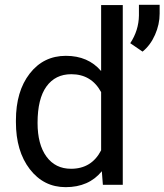

<svg xmlns="http://www.w3.org/2000/svg" viewBox="-20 -771 686 801"><path d="M46.4 -268.6Q46.4 -390.1 104 -464.1Q161.6 -538.1 254.9 -538.1Q347.7 -538.1 401.9 -474.6V-750H492.2V0H409.2L404.8 -56.6Q350.6 9.8 253.9 9.8Q162.1 9.8 104.2 -65.4Q46.4 -140.6 46.4 -261.7ZM136.7 -258.3Q136.7 -168.5 173.8 -117.7Q210.9 -66.9 276.4 -66.9Q362.3 -66.9 401.9 -144V-386.7Q361.3 -461.4 277.3 -461.4Q210.9 -461.4 173.8 -410.2Q136.7 -358.9 136.7 -258.3ZM574.7 -555.7 523.4 -590.8Q558.6 -644 559.6 -706.1V-751H646V-713.9Q646 -669.4 626.7 -625.7Q607.4 -582 574.7 -555.7Z"/></svg>

Font: APIMedia Roboto
Style: Regular
Weight: 400
Designer: Google
Version: Version 2.137; 2017